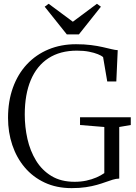

<svg xmlns="http://www.w3.org/2000/svg" viewBox="-20 -985 722 1016"><path d="M359 10.5Q279 10.5 216.5 -18.8Q154 -48 110.8 -99.2Q67.5 -150.5 45 -217.8Q22.5 -285 22.5 -361Q22.5 -449.5 48.5 -521.5Q74.5 -593.5 122.5 -644.8Q170.5 -696 236.5 -723.5Q302.5 -751 382.5 -751Q426.5 -751 461.5 -746.5Q496.5 -742 523.5 -735.8Q550.5 -729.5 570.5 -724.8Q590.5 -720 603 -719.5L595.5 -554H547.5L525.5 -683Q517 -690.5 498 -698.2Q479 -706 451 -711.5Q423 -717 387 -717Q298 -717 236.2 -676.8Q174.5 -636.5 142.8 -561Q111 -485.5 111 -379Q111 -313 125.2 -249.8Q139.5 -186.5 170.8 -135.2Q202 -84 252.5 -53.5Q303 -23 375 -23Q407.5 -23 436.8 -29.2Q466 -35.5 490.2 -46Q514.5 -56.5 532 -69V-313L403.5 -323.5V-364.5H672V-323.5L611 -313V-40Q594 -39.5 576.5 -34.2Q559 -29 538.8 -21.5Q518.5 -14 493 -6.8Q467.5 0.5 434.5 5.5Q401.5 10.5 359 10.5ZM333.5 -803 216.5 -949.5 237.5 -965 365.5 -870 493 -965 514 -949.5 397.5 -803Z"/></svg>

Font: Merriweather 96pt Light
Style: Regular
Weight: 300
Version: Version 2.100